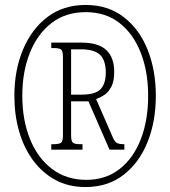

<svg xmlns="http://www.w3.org/2000/svg" viewBox="-20 -745 688 775"><path d="M325 10Q256 10 203 -19Q150 -48 113 -98.5Q76 -149 57 -215.5Q38 -282 38 -358Q38 -461 72.5 -544Q107 -627 171 -676Q235 -725 326 -725Q416 -725 479.5 -676Q543 -627 576 -544Q609 -461 609 -358Q609 -255 575.5 -171.5Q542 -88 478.5 -39Q415 10 325 10ZM328 -19Q407 -19 463 -63Q519 -107 548.5 -183.5Q578 -260 578 -358Q578 -456 548 -532.5Q518 -609 462 -652.5Q406 -696 326 -696Q245 -696 188 -652Q131 -608 100.5 -531.5Q70 -455 70 -359Q70 -261 101 -184Q132 -107 190 -63Q248 -19 328 -19ZM187 -141V-163H197Q219 -163 226.5 -169Q234 -175 234 -198V-516Q234 -539 226.5 -545Q219 -551 197 -551H187V-573H309Q377 -573 409 -543Q441 -513 441 -455Q441 -417 429.5 -395Q418 -373 401.5 -362Q385 -351 368 -345L436 -189Q443 -173 451.5 -168Q460 -163 482 -163V-141H422L337 -336H267V-198Q267 -175 274.5 -169Q282 -163 303 -163H313V-141ZM308 -363Q366 -363 386.5 -385.5Q407 -408 407 -452Q407 -501 384 -523.5Q361 -546 306 -546H267V-363Z"/></svg>

Font: Noto Serif ExtraCondensed ExtraLight
Style: Regular
Weight: 200
Width: 2
Designer: Monotype Design Team
Foundry: Monotype Imaging Inc.
Version: Version 2.015